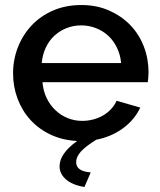

<svg xmlns="http://www.w3.org/2000/svg" viewBox="-20 -552 635 764"><path d="M316 192Q267 184 242 161.5Q217 139 217 110Q217 59 287 9Q229 6 182 -16Q135 -38 101.5 -74.5Q68 -111 50 -159Q32 -207 32 -260Q32 -315 51.5 -364.5Q71 -414 106.5 -451.5Q142 -489 192 -510.5Q242 -532 304 -532Q365 -532 414.5 -510Q464 -488 499 -451.5Q534 -415 552.5 -366.5Q571 -318 571 -265Q571 -253 570 -242.5Q569 -232 568 -225H149Q152 -190 165.5 -162Q179 -134 200.5 -113.5Q222 -93 249.5 -82Q277 -71 307 -71Q329 -71 350.5 -76.5Q372 -82 390 -92.5Q408 -103 422 -118Q436 -133 444 -151L538 -124Q516 -76 470 -42Q424 -8 363 4Q321 30 302 51Q283 72 283 93Q283 130 341 134ZM462 -301Q459 -334 445.5 -362Q432 -390 411 -409.5Q390 -429 362 -440Q334 -451 303 -451Q272 -451 244.5 -440Q217 -429 196 -409.5Q175 -390 162 -362Q149 -334 146 -301Z"/></svg>

Font: IngvarSans
Style: Regular
Weight: 600
Version: Version 3.000